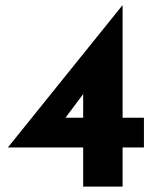

<svg xmlns="http://www.w3.org/2000/svg" viewBox="-20 -691 593 711"><path d="M10 -145V-146L433 -671H434V-255H513V-145H434V0H288V-145ZM295 -352 218 -249 204 -255H288V-359Z"/></svg>

Font: Reem Kufi Fun
Style: Bold
Weight: 700
Designer: Khaled Hosny
Version: Version 1.005